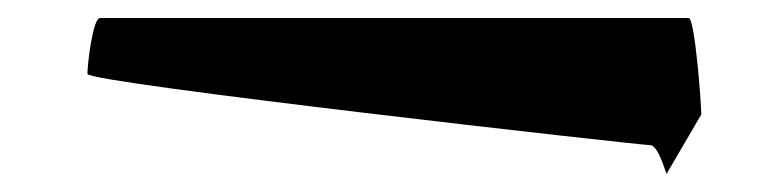

<svg xmlns="http://www.w3.org/2000/svg" viewBox="-20 -380 840 213"><path d="M77 -298C77 -288 690 -219 701 -219C712 -219 720 -180 720 -188L758 -253C758 -264 751 -360 744 -360H91C83 -360 77 -309 77 -298Z"/></svg>

Font: Ampere
Style: SCUltExt
Weight: 400
Version: Version 1